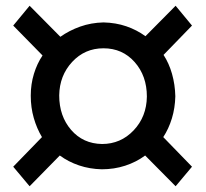

<svg xmlns="http://www.w3.org/2000/svg" viewBox="-20 -576 715 668"><path d="M485 -35Q454 -12 415.5 0.5Q377 13 334 13Q292 12 255 -0.5Q218 -13 188 -35L83 72L26 4L126 -99Q108 -129 97.5 -165.5Q87 -202 87 -243Q87 -283 98 -319Q109 -355 128 -383L26 -487L83 -556L190 -448Q221 -470 259 -483.5Q297 -497 340 -498Q383 -497 419.5 -484.5Q456 -472 486 -450L591 -556L648 -487L549 -385Q568 -356 578.5 -319Q589 -282 590 -241Q589 -200 578 -164Q567 -128 548 -99L648 4L591 72ZM491 -240Q491 -312 448.5 -360Q406 -408 340 -408Q275 -408 231 -360.5Q187 -313 186 -244Q186 -172 227.5 -124Q269 -76 335 -75Q400 -75 445 -122.5Q490 -170 491 -240Z"/></svg>

Font: Palanquin Medium
Style: Regular
Weight: 500
Designer: Pria Ravichandran
Version: Version 1.0.4